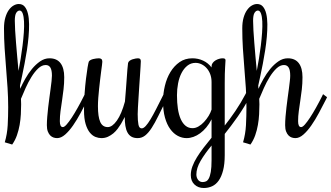

<svg xmlns="http://www.w3.org/2000/svg" viewBox="-41 -692 1659 962"><path d="M64.9 -169.9Q64.9 -146 63.5 -119.4Q62 -92.8 57.4 -66.2Q52.7 -39.6 43.9 -14.4Q35.2 10.7 20 32.2L-17.1 21Q-4.9 -20 -2.4 -64.9Q0 -109.9 0 -154.8Q0 -203.6 -3.2 -252.4Q-6.3 -301.3 -10.5 -350.3Q-14.6 -399.4 -17.8 -449.2Q-21 -499 -21 -549.8Q-21 -580.6 -14.4 -603.5Q-7.8 -626.5 2.9 -641.6Q13.7 -656.7 26.9 -664.3Q40 -671.9 53.2 -671.9Q71.8 -671.9 82.8 -658.7Q93.8 -645.5 99.1 -623Q104.5 -600.6 104.7 -570.8Q105 -541 102.1 -507.8Q99.1 -474.6 93.8 -439.9Q88.4 -405.3 82 -372.6Q75.7 -339.8 69.6 -311.5Q63.5 -283.2 59.1 -263.2Q59.1 -259.3 59.6 -255.1Q60.1 -251 60.1 -247.1Q70.3 -270 85.2 -296.6Q100.1 -323.2 118.9 -346.2Q137.7 -369.1 159.9 -384.5Q182.1 -399.9 207 -399.9Q243.7 -399.9 262.2 -375.5Q280.8 -351.1 280.8 -305.2Q280.8 -273.4 277.3 -244.1Q273.9 -214.8 269.8 -187.7Q265.6 -160.6 262.2 -135.3Q258.8 -109.9 258.8 -85Q258.8 -55.2 273.9 -55.2Q281.2 -55.2 292.7 -68.1Q304.2 -81.1 318.4 -102.5Q332.5 -124 348.1 -151.9Q363.8 -179.7 378.9 -210L383.8 -220.2L403.8 -205.1L398.9 -194.8Q381.8 -161.1 363.3 -126.5Q344.7 -91.8 325.2 -63.7Q305.7 -35.6 285.4 -17.8Q265.1 0 245.1 0Q236.3 0 227.3 -2.9Q218.3 -5.9 210.9 -13.2Q203.6 -20.5 198.7 -33Q193.8 -45.4 193.8 -64.9Q193.8 -84.5 195.8 -107.4Q197.8 -130.4 200.4 -154.5Q203.1 -178.7 206.5 -202.6Q210 -226.6 212.6 -247.6Q215.3 -268.6 217.3 -285.4Q219.2 -302.2 219.2 -313Q219.2 -340.8 211.4 -353.5Q203.6 -366.2 188 -366.2Q168.5 -366.2 150.4 -349.1Q132.3 -332 116.5 -306.4Q100.6 -280.8 87.4 -251.2Q74.2 -221.7 64 -196.8Q64 -189.5 64.5 -182.4Q64.9 -175.3 64.9 -169.9ZM33.2 -587.9Q33.2 -567.9 34.9 -539.3Q36.6 -510.7 39.3 -477.5Q42 -444.3 45.2 -408.2Q48.3 -372.1 51.8 -336.9Q57.1 -364.3 62.5 -397.2Q67.9 -430.2 72 -463.6Q76.2 -497.1 78.4 -528.8Q80.6 -560.5 79.3 -585Q78.1 -609.4 72.8 -624.3Q67.4 -639.2 57.1 -639.2Q47.9 -639.2 40.5 -627.9Q33.2 -616.7 33.2 -587.9Z M584 -106Q581.5 -102.1 576.9 -92.5Q572.3 -83 565.2 -71.3Q558.1 -59.6 548.6 -46.9Q539.1 -34.2 526.9 -23.9Q514.6 -13.7 499.8 -6.8Q484.9 0 466.8 0Q452.6 0 437.5 -5.9Q422.4 -11.7 409.4 -27.3Q396.5 -43 388.2 -70.1Q379.9 -97.2 379.9 -140.1Q379.9 -181.2 382.8 -222.4Q385.7 -263.7 389.9 -297.9Q394 -332 397.9 -355Q401.9 -377.9 403.8 -382.8Q405.8 -387.2 411.6 -390.6Q417.5 -394 425 -396Q432.6 -397.9 440.7 -398.9Q448.7 -399.9 454.6 -399.9Q462.4 -399.9 467 -396Q471.7 -392.1 471.7 -382.8Q471.7 -378.4 470 -365.5Q468.3 -352.5 465.8 -334Q463.4 -315.4 460.7 -293Q458 -270.5 455.6 -247.3Q453.1 -224.1 451.4 -201.4Q449.7 -178.7 449.7 -160.2Q449.7 -106.9 461.2 -81.1Q472.7 -55.2 499 -55.2Q521.5 -55.2 544.7 -87.9Q567.9 -120.6 585 -183.1Q587.4 -209.5 589.6 -239.5Q591.8 -269.5 593.8 -296.6Q595.7 -323.7 597.4 -345.2Q599.1 -366.7 600.6 -376Q602.1 -382.8 608.4 -387.5Q614.7 -392.1 622.8 -394.8Q630.9 -397.5 638.4 -398.7Q646 -399.9 649.9 -399.9Q658.2 -399.9 661.4 -396.2Q664.6 -392.6 664.6 -384.8Q664.6 -377.9 663.3 -358.6Q662.1 -339.4 660.4 -313.7Q658.7 -288.1 656.7 -258.8Q654.8 -229.5 653.1 -202.4Q651.4 -175.3 650.1 -153.3Q648.9 -131.3 648.9 -120.1Q648.9 -86.9 652.6 -67.9Q656.2 -48.8 668.9 -48.8Q678.2 -48.8 689.2 -60.8Q700.2 -72.8 713.1 -94.2Q726.1 -115.7 741.2 -145.3Q756.3 -174.8 773.9 -210L778.8 -220.2L798.8 -205.1L793.9 -194.8Q770.5 -148.4 752.7 -112.1Q734.9 -75.7 718.8 -50.8Q702.6 -25.9 686 -12.9Q669.4 0 648.9 0Q629.9 0 617.4 -7.3Q605 -14.6 597.7 -28.3Q590.3 -42 587.2 -61.5Q584 -81.1 584 -106Z M915 185.1Q915 163.6 923.1 141.6Q931.2 119.6 945.3 96.7Q959.5 73.7 978.3 49.1Q997.1 24.4 1019 -2V-94.2Q1007.3 -71.3 992.7 -53.7Q978 -36.1 961.7 -24.2Q945.3 -12.2 928 -6.1Q910.6 0 894 0Q871.1 0 849.9 -11.2Q828.6 -22.5 812 -45.2Q795.4 -67.9 785.6 -102.5Q775.9 -137.2 775.9 -184.1Q775.9 -223.6 785.2 -262.2Q794.4 -300.8 813 -331.3Q831.5 -361.8 858.9 -380.9Q886.2 -399.9 922.9 -399.9Q951.7 -399.9 976.8 -388.2Q1002 -376.5 1019 -354V-359.9Q1019 -369.1 1024.7 -376.7Q1030.3 -384.3 1038.8 -389.4Q1047.4 -394.5 1056.9 -397.2Q1066.4 -399.9 1073.7 -399.9Q1082 -399.9 1085.4 -397.7Q1088.9 -395.5 1088.9 -390.1Q1088.9 -382.3 1086.9 -355Q1085 -327.6 1085 -274.9V-63Q1097.2 -78.1 1110.8 -96.7Q1124.5 -115.2 1138.2 -135.5Q1151.9 -155.8 1164.8 -177.2Q1177.7 -198.7 1189 -220.2L1193.8 -230L1213.9 -214.8L1209 -205.1Q1197.3 -181.6 1181.9 -156.5Q1166.5 -131.3 1149.7 -107.2Q1132.8 -83 1116 -60.8Q1099.1 -38.6 1085 -21V85Q1085 129.9 1076.9 161.4Q1068.8 192.9 1054.9 212.6Q1041 232.4 1021.7 241.2Q1002.4 250 980 250Q952.1 250 933.6 232.7Q915 215.3 915 185.1ZM923.8 -49.8Q939 -49.8 953.9 -58.6Q968.8 -67.4 981.4 -81.1Q994.1 -94.7 1004.2 -111.1Q1014.2 -127.4 1019 -143.1V-280.8Q1019 -302.7 1012.2 -320.6Q1005.4 -338.4 994.1 -350.8Q982.9 -363.3 968.5 -370.1Q954.1 -377 939 -377Q915.5 -377 897.9 -363Q880.4 -349.1 868.7 -326.4Q856.9 -303.7 851.3 -274.4Q845.7 -245.1 845.7 -214.8Q845.7 -177.2 850.3 -147Q855 -116.7 864.7 -95Q874.5 -73.2 889.2 -61.5Q903.8 -49.8 923.8 -49.8ZM974.6 220.2Q982.4 220.2 990.5 217Q998.5 213.9 1004.9 202.6Q1011.2 191.4 1015.1 169.4Q1019 147.5 1019 109.9V37.1Q985.4 77.6 964.1 114Q942.9 150.4 942.9 182.1Q942.9 197.3 951.2 208.7Q959.5 220.2 974.6 220.2Z M1258.8 -169.9Q1258.8 -146 1257.3 -119.4Q1255.9 -92.8 1251.2 -66.2Q1246.6 -39.6 1237.8 -14.4Q1229 10.7 1213.9 32.2L1176.8 21Q1189 -20 1191.4 -64.9Q1193.8 -109.9 1193.8 -154.8Q1193.8 -203.6 1190.7 -252.4Q1187.5 -301.3 1183.3 -350.3Q1179.2 -399.4 1176 -449.2Q1172.9 -499 1172.9 -549.8Q1172.9 -580.6 1179.4 -603.5Q1186 -626.5 1196.8 -641.6Q1207.5 -656.7 1220.7 -664.3Q1233.9 -671.9 1247.1 -671.9Q1265.6 -671.9 1276.6 -658.7Q1287.6 -645.5 1293 -623Q1298.3 -600.6 1298.6 -570.8Q1298.8 -541 1295.9 -507.8Q1293 -474.6 1287.6 -439.9Q1282.2 -405.3 1275.9 -372.6Q1269.5 -339.8 1263.4 -311.5Q1257.3 -283.2 1252.9 -263.2Q1252.9 -259.3 1253.4 -255.1Q1253.9 -251 1253.9 -247.1Q1264.2 -270 1279.1 -296.6Q1293.9 -323.2 1312.7 -346.2Q1331.5 -369.1 1353.8 -384.5Q1376 -399.9 1400.9 -399.9Q1437.5 -399.9 1456.1 -375.5Q1474.6 -351.1 1474.6 -305.2Q1474.6 -273.4 1471.2 -244.1Q1467.8 -214.8 1463.6 -187.7Q1459.5 -160.6 1456.1 -135.3Q1452.6 -109.9 1452.6 -85Q1452.6 -55.2 1467.8 -55.2Q1475.1 -55.2 1486.6 -68.1Q1498 -81.1 1512.2 -102.5Q1526.4 -124 1542 -151.9Q1557.6 -179.7 1572.8 -210L1577.6 -220.2L1597.7 -205.1L1592.8 -194.8Q1575.7 -161.1 1557.1 -126.5Q1538.6 -91.8 1519 -63.7Q1499.5 -35.6 1479.2 -17.8Q1459 0 1439 0Q1430.2 0 1421.1 -2.9Q1412.1 -5.9 1404.8 -13.2Q1397.5 -20.5 1392.6 -33Q1387.7 -45.4 1387.7 -64.9Q1387.7 -84.5 1389.6 -107.4Q1391.6 -130.4 1394.3 -154.5Q1397 -178.7 1400.4 -202.6Q1403.8 -226.6 1406.5 -247.6Q1409.2 -268.6 1411.1 -285.4Q1413.1 -302.2 1413.1 -313Q1413.1 -340.8 1405.3 -353.5Q1397.5 -366.2 1381.8 -366.2Q1362.3 -366.2 1344.2 -349.1Q1326.2 -332 1310.3 -306.4Q1294.4 -280.8 1281.2 -251.2Q1268.1 -221.7 1257.8 -196.8Q1257.8 -189.5 1258.3 -182.4Q1258.8 -175.3 1258.8 -169.9ZM1227.1 -587.9Q1227.1 -567.9 1228.8 -539.3Q1230.5 -510.7 1233.2 -477.5Q1235.8 -444.3 1239 -408.2Q1242.2 -372.1 1245.6 -336.9Q1251 -364.3 1256.3 -397.2Q1261.7 -430.2 1265.9 -463.6Q1270 -497.1 1272.2 -528.8Q1274.4 -560.5 1273.2 -585Q1272 -609.4 1266.6 -624.3Q1261.2 -639.2 1251 -639.2Q1241.7 -639.2 1234.4 -627.9Q1227.1 -616.7 1227.1 -587.9Z"/></svg>

Font: Rochester
Style: Regular
Weight: 400
Version: Version 1.006